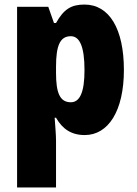

<svg xmlns="http://www.w3.org/2000/svg" viewBox="-20 -583 600 843"><path d="M351 -563C293 -563 260 -543 226 -482H217L192 -553H55V240H226V36C226 9 223 -23 220 -66H226C254 -17 293 10 352 10C455 10 524 -95 524 -276C524 -456 460 -563 351 -563ZM291 -424C330 -424 351 -378 351 -275C351 -179 331 -134 291 -134C243 -134 226 -175 226 -263V-290C226 -384 244 -424 291 -424Z"/></svg>

Font: Noto Sans Sinhala Condensed Black
Style: Regular
Weight: 900
Width: 3
Designer: Jelle Bosma - Monotype Design Team
Foundry: Monotype Imaging Inc.
Version: Version 2.006